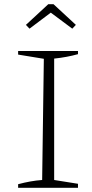

<svg xmlns="http://www.w3.org/2000/svg" viewBox="-20 -891 437 911"><path d="M66 0V-17Q96 -25 124 -30Q152 -35 180 -37L188 -612L66 -632V-649H350V-634Q325 -627 296 -621.5Q267 -616 237 -613V-37L350 -19V0ZM234 -871 340 -773 323 -755 221 -831 120 -755 103 -773 209 -871Z"/></svg>

Font: Piazzolla Thin Thin
Style: Regular
Weight: 250
Version: Version 2.005